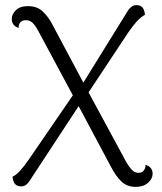

<svg xmlns="http://www.w3.org/2000/svg" viewBox="-20 -722 632 751"><path d="M511 9Q476 9 454 -13Q432 -35 416 -66L272 -336L128 -604Q117 -624 106.5 -633.5Q96 -643 82 -643Q66 -643 59 -634Q52 -625 53 -613Q41 -616 33.5 -625Q26 -634 26 -648Q26 -666 42 -682Q58 -698 90 -698Q126 -698 148.5 -676Q171 -654 186 -624L316 -380L475 -86Q485 -69 496 -57.5Q507 -46 522 -46Q537 -46 543.5 -56.5Q550 -67 549 -77Q562 -74 569.5 -65Q577 -56 577 -42Q577 -23 559 -7Q541 9 511 9ZM62 7Q48 7 39.5 -1.5Q31 -10 29 -31Q43 -37 58.5 -54Q74 -71 94 -100L284 -377L312 -344L94 -12Q88 -3 80.5 2Q73 7 62 7ZM314 -342 290 -373 482 -683Q488 -691 495.5 -696.5Q503 -702 514 -702Q529 -702 537 -693Q545 -684 547 -664Q530 -655 514 -637Q498 -619 481 -594Z"/></svg>

Font: Arima Thin Light
Style: Regular
Weight: 300
Version: Version 1.100